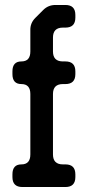

<svg xmlns="http://www.w3.org/2000/svg" viewBox="-20 -732 343 772"><path d="M70 20H243Q283 20 283 -20V-31Q283 -71 243 -71H233Q193 -71 193 -111V-354Q193 -394 233 -394H243Q283 -394 283 -434V-445Q283 -485 243 -485H233Q193 -485 193 -525V-581Q193 -621 233 -621H243Q283 -621 283 -661V-672Q283 -712 243 -712H203Q174 -712 154 -692L122 -660Q101 -639 102 -610V-525Q102 -485 66 -485Q30 -485 30 -445V-434Q30 -394 66 -394Q102 -394 102 -354V-111Q102 -71 66 -71Q30 -71 30 -31V-20Q30 20 70 20Z"/></svg>

Font: WDXL Lubrifont SC
Style: Regular
Weight: 400
Designer: [WDXL Lubrifont] Copyright 2020-2022 (c) NightFurySL2001, Skr-ZERO; [ZCOOL QingKe HuangYou] Copyright 2018-2022 (c) The 
Version: Version 2.001;hotconv 1.1.1;makeotfexe 2.6.0